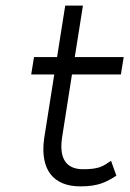

<svg xmlns="http://www.w3.org/2000/svg" viewBox="-20 -652 464 683"><path d="M173 -387 137 -159C122 -49 169 11 266 11C331 11 359 -5 394 -27L375 -80C347 -61 333 -50 276 -50C212 -50 190 -92 201 -164L236 -387H410L420 -449H246L275 -632H212L183 -449H101L91 -387Z"/></svg>

Font: Charger Pro
Style: LitNarObl
Weight: 300
Designer: Jasper
Foundry: Cannot Into Space Fonts
Version: Version 1.09